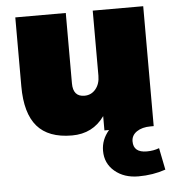

<svg xmlns="http://www.w3.org/2000/svg" viewBox="-51 -541 713 788"><g transform="rotate(-5 306.0 -147.0)"><path d="M600 182Q548 200 488 200Q429 200 390.5 167.5Q352 135 352 83Q352 37 384 0H365V-59Q317 9 231 9Q134 9 87.5 -45Q41 -99 41 -210V-494H249V-204Q249 -149 296 -149Q324 -149 342 -170.5Q360 -192 360 -226V-494H568V0H555Q520 0 498 15Q476 30 476 55Q476 101 531 101Q559 101 582 92Z"/></g></svg>

Font: Nunito Sans Heavy
Style: Regular
Weight: 400
Designer: Vernon Adams
Foundry: Vernon Adams
Version: Version 2.500